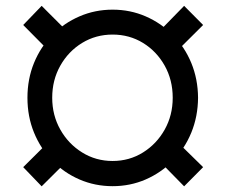

<svg xmlns="http://www.w3.org/2000/svg" viewBox="-20 -636 783 666"><path d="M370.6 9.8Q309.6 9.8 255.9 -13.4Q202.1 -36.6 161.4 -78.6Q120.6 -120.6 97.9 -176.3Q75.2 -231.9 75.2 -296.9Q75.2 -361.8 97.9 -417.5Q120.6 -473.1 161.4 -514.6Q202.1 -556.2 255.9 -579.3Q309.6 -602.5 370.6 -602.5Q431.6 -602.5 485.1 -579.3Q538.6 -556.2 579.6 -514.6Q620.6 -473.1 643.6 -417.5Q666.5 -361.8 667 -296.9Q666.5 -231.9 643.6 -176Q620.6 -120.1 579.6 -78.4Q538.6 -36.6 485.1 -13.4Q431.6 9.8 370.6 9.8ZM370.6 -77.6Q428.7 -77.6 476.1 -107.2Q523.4 -136.7 551.3 -186.5Q579.1 -236.3 579.1 -296.9Q579.1 -358.4 551.3 -408.2Q523.4 -458 476.1 -487.1Q428.7 -516.1 370.6 -516.1Q312.5 -516.1 264.9 -487.1Q217.3 -458 189.2 -408.2Q161.1 -358.4 161.1 -296.9Q161.1 -236.3 189.2 -186.5Q217.3 -136.7 264.9 -107.2Q312.5 -77.6 370.6 -77.6ZM583.5 -448.7 520 -514.6 618.7 -615.7 684.6 -549.3ZM618.7 10.3 520 -90.3 583.5 -155.3 684.6 -56.2ZM124.5 10.3 60.5 -56.2 160.2 -155.3 225.6 -90.3ZM160.2 -448.7 60.5 -549.3 124.5 -615.7 225.6 -514.6Z"/></svg>

Font: Inter 18pt SemiBold
Style: Regular
Weight: 600
Designer: Rasmus Andersson
Foundry: rsms
Version: Version 4.001;git-66647c0bb